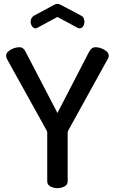

<svg xmlns="http://www.w3.org/2000/svg" viewBox="-20 -976 596 996"><path d="M278 0Q258 0 241.5 -9Q225 -18 225 -35V-288Q225 -294 222 -299L15 -672Q13 -677 12.5 -680.5Q12 -684 12 -687Q12 -700 23 -709.5Q34 -719 49.5 -725Q65 -731 79 -731Q92 -731 99.5 -725Q107 -719 113 -707L278 -390L442 -707Q449 -719 456.5 -725Q464 -731 477 -731Q491 -731 506.5 -725Q522 -719 533 -709.5Q544 -700 544 -687Q544 -684 543.5 -680.5Q543 -677 540 -672L334 -299Q331 -294 331 -288V-35Q331 -18 314.5 -9Q298 0 278 0ZM165 -829Q154 -829 146.5 -839.5Q139 -850 139 -864Q139 -873 143.5 -881.5Q148 -890 157 -895L261 -951Q270 -956 278 -956Q286 -956 295 -951L399 -896Q410 -891 414 -881.5Q418 -872 418 -863Q418 -850 411 -839.5Q404 -829 392 -829Q390 -829 387.5 -830Q385 -831 382 -832L278 -888L174 -832Q172 -831 169.5 -830Q167 -829 165 -829Z"/></svg>

Font: Dosis SemiBold
Style: Regular
Weight: 600
Designer: EdgarTolentino, PabloImpallari, IginoMarini
Foundry: EdgarTolentino, PabloImpallari, IginoMarini
Version: Version 3.001; ttfautohint (v1.8.2)